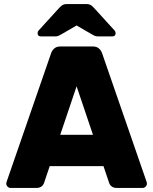

<svg xmlns="http://www.w3.org/2000/svg" viewBox="-20 -930 758 950"><path d="M703 -37Q707 -27 707 -22Q707 -13 700.5 -6.5Q694 0 685 0H559Q542 0 532.5 -7.5Q523 -15 520 -25L492 -108H226L198 -25Q195 -15 185.5 -7.5Q176 0 159 0H33Q24 0 17.5 -6.5Q11 -13 11 -22Q11 -27 15 -37L233 -667Q238 -681 249 -690.5Q260 -700 278 -700H440Q458 -700 469 -690.5Q480 -681 485 -667ZM440 -263 359 -503 278 -263ZM445 -891 547 -779Q552 -774 552 -766Q552 -750 536 -750H464Q455 -750 448 -753Q441 -756 433 -761L359 -804L285 -761Q277 -756 270 -753Q263 -750 254 -750H182Q166 -750 166 -766Q166 -774 171 -779L273 -891Q283 -902 291 -906Q299 -910 310 -910H408Q419 -910 427 -906Q435 -902 445 -891Z"/></svg>

Font: Rubik
Style: Regular
Weight: 700
Designer: Hubert & Fischer
Foundry: Hubert & Fischer
Version: Version 1.100